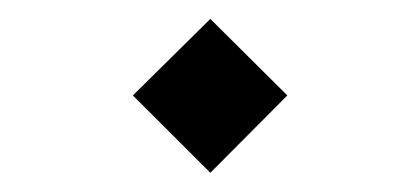

<svg xmlns="http://www.w3.org/2000/svg" viewBox="-20 -428 440 201"><path d="M200.2 -247.1 119.1 -328.1 200.2 -408.2 280.8 -328.1Z"/></svg>

Font: FiraGO
Style: Regular
Weight: 400
Designer: bBox Type
Foundry: bBox Type GmbH
Version: Version 1.001;PS 001.001;hotconv 1.0.88;makeotf.lib2.5.64775